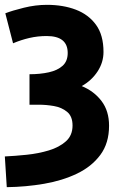

<svg xmlns="http://www.w3.org/2000/svg" viewBox="-26 -572 496 794"><path d="M167 -423Q254 -423 254 -353Q254 -319 233 -300Q212 -281 176 -273Q140 -265 96 -265V-139H135Q165 -139 197 -133.5Q229 -128 251.5 -109.5Q274 -91 274 -53Q274 -12 246.5 12.5Q219 37 176 50Q133 63 84.5 68Q36 73 -6 75L2 202Q81 201 156.5 188Q232 175 292.5 146Q353 117 389 68.5Q425 20 425 -52Q425 -113 394 -154Q363 -195 312 -216Q353 -239 377.5 -276.5Q402 -314 402 -357Q402 -427 371 -469.5Q340 -512 287.5 -532Q235 -552 168 -552Q121 -552 72.5 -540Q24 -528 -4 -517L28 -393Q61 -407 95.5 -415Q130 -423 167 -423Z"/></svg>

Font: Repo Bold
Style: Bold
Weight: 700
Designer: Stefan Peev
Foundry: Context Ltd
Version: Version 1.502